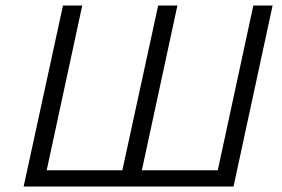

<svg xmlns="http://www.w3.org/2000/svg" viewBox="-20 -678 1025 698"><path d="M66 0 209 -658H279L137 0ZM412 0 555 -658H625L483 0ZM759 0 901 -658H971L829 0ZM88 0 100 -59H820L807 0Z"/></svg>

Font: Ysabeau
Style: Italic
Weight: 400
Italic angle: -12°
Designer: Christian Thalmann (Catharsis Fonts)
Version: Version 2.000;gftools[0.9.27.dev2+g8671c4b]